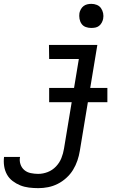

<svg xmlns="http://www.w3.org/2000/svg" viewBox="-70 -753 690 996"><path d="M129 223Q104 223 80 220Q56 217 35 208.5Q14 200 -4.5 186Q-23 172 -34 152Q-45 132 -48.5 108.5Q-52 85 -49 61H34Q30 80 36 98.5Q42 117 56 129Q70 141 89.5 145Q109 149 128 149Q153 149 177.5 139.5Q202 130 220.5 110.5Q239 91 248.5 67Q258 43 262 18L339 -447H185L184 -520H435L344 30Q340 55 331.5 80Q323 105 309 128Q295 151 274 170Q253 189 229 201Q205 213 179.5 218Q154 223 129 223ZM403 -608Q388 -608 374.5 -613Q361 -618 353 -629.5Q345 -641 342.5 -655.5Q340 -670 342 -685Q344 -695 349.5 -705Q355 -715 363.5 -721.5Q372 -728 382.5 -730.5Q393 -733 404 -733Q419 -733 432.5 -727.5Q446 -722 454 -710.5Q462 -699 465 -684.5Q468 -670 465 -655Q463 -645 457.5 -635Q452 -625 443.5 -618.5Q435 -612 424.5 -610Q414 -608 403 -608ZM185 -223V-297H487V-223Z"/></svg>

Font: Iosevka Custom Oblique
Style: Regular
Weight: 400
Italic angle: -9°
Designer: Belleve Invis
Foundry: Belleve Invis
Version: Version 27.0.1